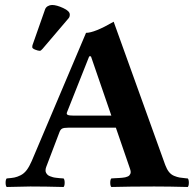

<svg xmlns="http://www.w3.org/2000/svg" viewBox="-20 -745 780 767"><path d="M272.9 -283.2H424.8L343.3 -520H336.4L247.6 -296.4Q244.6 -289.1 250.5 -286.1Q256.3 -283.2 272.9 -283.2ZM165 -79.1Q162.1 -71.8 161.9 -65.4Q161.6 -59.1 164.1 -54.7Q166.5 -50.3 169.9 -46.9Q173.3 -43.5 179.7 -41L191.4 -37.1Q196.3 -35.6 205.1 -34.7Q213.9 -33.7 219.2 -33.2Q224.6 -32.7 233.9 -32.2Q238.3 -27.8 238.3 -15.1Q238.3 -2.4 233.9 2Q159.7 0 101.1 0Q81.1 0 6.8 2Q2.4 -2.4 2.4 -15.1Q2.4 -27.8 6.8 -32.2Q26.4 -33.7 37.6 -35.9Q48.8 -38.1 62.5 -44.9Q76.2 -51.8 86.7 -65.7Q97.2 -79.6 106.9 -102.1L323.7 -613.8Q357.4 -613.8 434.1 -658.2L640.1 -85.9Q646.5 -68.8 655 -58.1Q663.6 -47.4 675.5 -42.5Q687.5 -37.6 697 -35.9Q706.5 -34.2 723.1 -32.7Q727.5 -32.2 730 -32.2Q734.4 -27.8 734.4 -15.1Q734.4 -2.4 730 2Q655.8 0 596.2 0Q499 0 424.8 2Q420.4 -2.4 420.4 -15.1Q420.4 -27.8 424.8 -32.2Q431.2 -32.7 440.2 -33.2Q449.2 -33.7 454.8 -33.9Q460.4 -34.2 468 -34.9Q475.6 -35.6 480 -36.6Q484.4 -37.6 489.3 -39.6Q494.1 -41.5 496.6 -44.2Q499 -46.9 500.7 -50.5Q502.4 -54.2 502 -59.6Q501.5 -64.9 499 -71.8L442.9 -234.9H252.9Q235.4 -234.9 228.5 -231.4Q221.7 -228 217.8 -217.8ZM188 -725.1Q206.1 -725.1 232.4 -712.9Q258.8 -700.7 258.8 -687Q258.8 -677.2 253.9 -671.9L149.9 -549.8Q143.1 -542 139.2 -542Q132.3 -542 120.6 -546.6Q108.9 -551.3 108.9 -556.2Q108.9 -562 109.9 -564.9L160.2 -708Q163.1 -715.8 171.1 -720.5Q179.2 -725.1 188 -725.1Z"/></svg>

Font: Linux Libertine G
Style: Bold
Weight: 700
Designer: Philipp H. Poll
Foundry: Philipp H. Poll
Version: Version 5.0.3